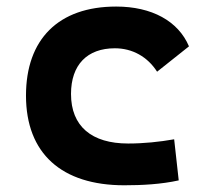

<svg xmlns="http://www.w3.org/2000/svg" viewBox="-20 -547 626 577"><path d="M353.5 9.8C406.7 9.8 464.4 6.8 517.1 -4.9L503.4 -128.4C459 -120.6 412.1 -115.7 365.2 -115.7C255.4 -115.7 193.4 -167.5 193.4 -264.6C193.4 -352.5 242.2 -401.9 325.2 -401.9C377.9 -401.9 423.3 -376.5 452.1 -331.5L547.9 -407.7C515.6 -483.9 436 -527.3 329.1 -527.3C155.3 -527.3 58.1 -428.7 58.1 -259.8C58.1 -85.9 165 9.8 353.5 9.8Z"/></svg>

Font: Cascadia Mono NF
Style: Bold
Weight: 700
Monospace: yes
Designer: Aaron Bell
Foundry: Saja Typeworks
Version: Version 2404.023